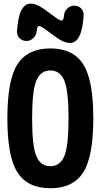

<svg xmlns="http://www.w3.org/2000/svg" viewBox="-20 -1000 540 1030"><path d="M323.2 -917Q325.2 -939.5 341.3 -954.6Q357.4 -969.7 377.9 -969.7Q400.4 -969.7 415 -955.1Q429.7 -940.4 428.7 -918Q419.9 -769.5 355.5 -769.5Q334 -769.5 310.1 -782.2Q286.1 -794.9 240.2 -830.1Q201.2 -860.4 189.9 -860.4Q178.7 -860.4 176.8 -833Q174.8 -810.5 158.7 -795.4Q142.6 -780.3 122.1 -780.3Q99.6 -780.3 85 -794.9Q70.3 -809.6 71.3 -832Q80.1 -980.5 144.5 -980.5Q166 -980.5 189.9 -967.8Q213.9 -955.1 259.8 -919.9Q298.8 -889.6 310.1 -889.6Q321.3 -889.6 323.2 -917ZM175.3 -161.6Q198.2 -108.4 250 -108.4Q301.8 -108.4 324.7 -161.6Q347.7 -214.8 347.7 -364.7Q347.7 -514.6 324.7 -568.4Q301.8 -622.1 250 -622.1Q198.2 -622.1 175.3 -568.4Q152.3 -514.6 152.3 -364.7Q152.3 -214.8 175.3 -161.6ZM74.2 -656.2Q128.9 -740.2 250 -740.2Q371.1 -740.2 425.8 -656.2Q480.5 -572.3 480.5 -365.2Q480.5 -158.2 425.8 -74.2Q371.1 9.8 250 9.8Q128.9 9.8 74.2 -74.2Q19.5 -158.2 19.5 -365.2Q19.5 -572.3 74.2 -656.2Z"/></svg>

Font: Rounded Mgen+ 1m bold
Style: Bold
Weight: 700
Designer: [Source Han Sans]
Ryoko NISHIZUKA  (kana & ideographs); Paul D. Hunt (Latin, Greek & Cyrillic); Wenlong ZHANG  (bopomofo
Version: Version 1.059.20150602